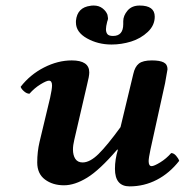

<svg xmlns="http://www.w3.org/2000/svg" viewBox="-20 -660 687 690"><path d="M403.8 -122.1H400.9Q337.9 -48.8 293.2 -21.5Q248.5 5.9 210 5.9Q169.4 5.9 141.6 -14.9Q113.8 -35.6 113.8 -76.2Q113.8 -114.7 122.1 -149.9L160.2 -309.1Q167 -339.8 167 -353Q167 -370.1 155.8 -370.1Q147 -370.1 125.2 -356.7Q103.5 -343.3 85.9 -323.2Q76.2 -323.2 66.4 -331.8Q56.6 -340.3 54.2 -348.1Q88.4 -392.1 138.2 -417.5Q188 -442.9 237.8 -442.9Q300.8 -442.9 300.8 -399.9Q300.8 -386.2 293 -356L247.1 -158.2Q242.2 -137.7 242.2 -123Q242.2 -102.1 250.7 -89.1Q259.3 -76.2 276.9 -76.2Q303.2 -76.2 334.2 -106.7Q365.2 -137.2 413.1 -203.1L459 -394Q464.8 -420.4 479.2 -431.6Q493.7 -442.9 525.9 -442.9Q554.2 -442.9 568.1 -435.8Q582 -428.7 582 -411.1Q582 -409.2 573.2 -360.8L521 -124Q514.2 -91.8 514.2 -81.1Q514.2 -63 524.9 -63Q533.7 -63 555.7 -76.4Q577.6 -89.8 595.2 -109.9Q604.5 -109.9 612.8 -100.3Q621.1 -90.8 624 -82Q589.4 -37.6 543.7 -13.9Q498 9.8 445.8 9.8Q393.1 9.8 393.1 -53.2Q393.1 -87.4 403.8 -122.1ZM380.9 -500Q332 -500 292.5 -522.2Q252.9 -544.4 252.9 -579.1V-585Q257.3 -633.3 305.2 -639.2Q308.1 -640.1 316.9 -640.1Q335.4 -640.1 348.4 -630.1Q361.3 -620.1 366.2 -606.9Q368.2 -597.2 368.2 -594.2Q368.2 -589.4 365.2 -582Q360.8 -564.5 360.8 -555.2Q360.8 -543.5 366.2 -537.1Q371.6 -530.8 386.2 -530.8Q422.9 -530.8 422.9 -573.2V-584Q422.9 -603.5 438.2 -621.8Q453.6 -640.1 481.9 -640.1Q536.1 -640.1 536.1 -600.1Q536.1 -568.8 511 -545.2Q485.8 -521.5 451.2 -510.7Q416.5 -500 380.9 -500Z"/></svg>

Font: Common Serif
Style: Bold Italic
Weight: 700
Italic angle: -12°
Designer: Philipp H. Poll, Khaled Hosny
Foundry: Stefan Peev, Context Ltd.
Version: Version 1.026